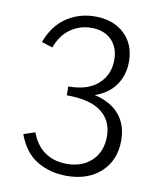

<svg xmlns="http://www.w3.org/2000/svg" viewBox="-77 -726 661 793"><g transform="rotate(10 253.0 -329.5)"><path d="M453 -178Q453 -95 399 -45Q345 5 255 5Q186 5 131.5 -27.5Q77 -60 50 -134L98 -150Q118 -96 156.5 -70Q195 -44 247 -44Q313 -44 352.5 -82.5Q392 -121 392 -184Q392 -250 344.5 -286.5Q297 -323 199 -323V-360Q281 -360 324 -399.5Q367 -439 367 -500Q367 -553 336 -584Q305 -615 252 -615Q203 -615 164 -587.5Q125 -560 106 -507L60 -522Q86 -593 139 -628.5Q192 -664 259 -664Q335 -664 381.5 -620.5Q428 -577 428 -504Q428 -448 399 -406Q370 -364 313 -344Q382 -328 417.5 -285.5Q453 -243 453 -178Z"/></g></svg>

Font: Ysabeau Infant Semilight
Style: Regular
Weight: 300
Designer: Christian Thalmann (Catharsis Fonts)
Version: Version 0.003